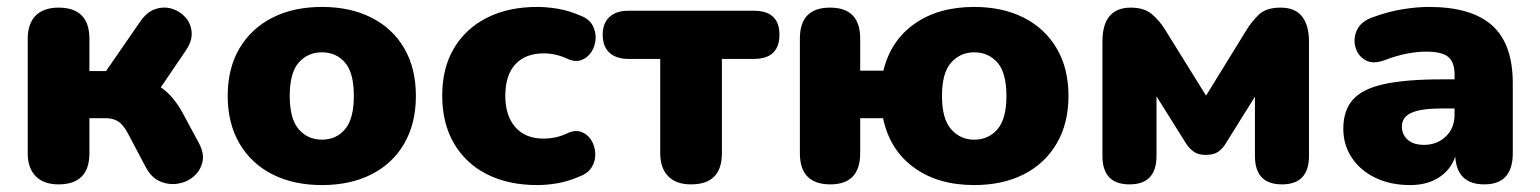

<svg xmlns="http://www.w3.org/2000/svg" viewBox="-20 -523 4443 554"><path d="M149 9Q106 9 83 -14.5Q60 -38 60 -81V-411Q60 -455 83 -478Q106 -501 149 -501Q238 -501 238 -411V-318H286L384 -460Q403 -488 427.5 -496.5Q452 -505 475.5 -498Q499 -491 515 -473Q531 -455 533 -430Q535 -405 516 -377L444 -271Q463 -258 478.5 -239.5Q494 -221 506 -199L554 -110Q570 -80 564 -55Q558 -30 538.5 -13.5Q519 3 493 7Q467 11 442 0.5Q417 -10 401 -40L348 -140Q335 -164 320.5 -173Q306 -182 284 -182H238V-81Q238 9 149 9Z M909 11Q827 11 766 -20Q705 -51 671 -109Q637 -167 637 -246Q637 -326 671 -383.5Q705 -441 766 -472Q827 -503 909 -503Q991 -503 1052 -472Q1113 -441 1146.5 -383.5Q1180 -326 1180 -246Q1180 -167 1146.5 -109Q1113 -51 1052 -20Q991 11 909 11ZM909 -120Q950 -120 975.5 -150Q1001 -180 1001 -246Q1001 -313 975.5 -342.5Q950 -372 909 -372Q868 -372 842 -342.5Q816 -313 816 -246Q816 -180 842 -150Q868 -120 909 -120Z M1530 11Q1447 11 1385.5 -20Q1324 -51 1290 -109Q1256 -167 1256 -247Q1256 -327 1290 -384Q1324 -441 1385.5 -472Q1447 -503 1530 -503Q1559 -503 1591 -497.5Q1623 -492 1657 -477Q1680 -468 1690 -449.5Q1700 -431 1698.5 -410Q1697 -389 1686 -372.5Q1675 -356 1657 -349.5Q1639 -343 1616 -354Q1583 -369 1549 -369Q1496 -369 1467 -337.5Q1438 -306 1438 -247Q1438 -189 1467 -156Q1496 -123 1549 -123Q1565 -123 1582 -126.5Q1599 -130 1616 -138Q1639 -149 1657 -142.5Q1675 -136 1685.5 -119.5Q1696 -103 1697.5 -82Q1699 -61 1688.5 -42.5Q1678 -24 1655 -15Q1621 0 1590 5.5Q1559 11 1530 11Z M1974 9Q1931 9 1908 -14.5Q1885 -38 1885 -81V-353H1793Q1758 -353 1738.5 -371Q1719 -389 1719 -423Q1719 -456 1738.5 -474Q1758 -492 1793 -492H2155Q2229 -492 2229 -423Q2229 -353 2155 -353H2063V-81Q2063 9 1974 9Z M2791 11Q2686 11 2616.5 -40Q2547 -91 2528 -182H2462V-81Q2462 9 2376 9Q2288 9 2288 -81V-412Q2288 -501 2375 -501Q2462 -501 2462 -412V-319H2529Q2550 -406 2619 -454.5Q2688 -503 2791 -503Q2873 -503 2934 -472Q2995 -441 3029 -383.5Q3063 -326 3063 -246Q3063 -167 3029 -109Q2995 -51 2934 -20Q2873 11 2791 11ZM2791 -120Q2832 -120 2858 -150Q2884 -180 2884 -246Q2884 -313 2858 -342.5Q2832 -372 2791 -372Q2751 -372 2724.5 -342.5Q2698 -313 2698 -246Q2698 -180 2724.5 -150Q2751 -120 2791 -120Z M3239 9Q3161 9 3161 -73V-403Q3161 -501 3243 -501Q3280 -501 3302 -483.5Q3324 -466 3342 -437L3460 -247L3577 -437Q3591 -460 3612 -480.5Q3633 -501 3675 -501Q3717 -501 3737 -475.5Q3757 -450 3757 -403V-73Q3757 9 3679 9Q3601 9 3601 -73V-244L3518 -111Q3511 -98 3497.5 -87Q3484 -76 3459 -76Q3437 -76 3423.5 -86Q3410 -96 3401 -111L3317 -245V-73Q3317 9 3239 9Z M4049 11Q3992 11 3948.5 -10Q3905 -31 3880.5 -68Q3856 -105 3856 -151Q3856 -205 3884 -236Q3912 -267 3974.5 -280.5Q4037 -294 4139 -294H4177V-308Q4177 -344 4158.5 -359Q4140 -374 4095 -374Q4070 -374 4040.5 -368.5Q4011 -363 3974 -349Q3941 -337 3919.5 -349.5Q3898 -362 3891 -387Q3884 -412 3895.5 -436.5Q3907 -461 3940 -473Q3987 -490 4028 -496.5Q4069 -503 4103 -503Q4226 -503 4285.5 -449.5Q4345 -396 4345 -283V-81Q4345 9 4263 9Q4184 9 4179 -71Q4166 -33 4132 -11Q4098 11 4049 11ZM4177 -210H4139Q4080 -210 4052.5 -197.5Q4025 -185 4025 -158Q4025 -135 4041.5 -120Q4058 -105 4089 -105Q4126 -105 4151.5 -129Q4177 -153 4177 -192Z"/></svg>

Font: Chiron GoRound TC H
Style: Regular
Weight: 900
Designer: Ryoko NISHIZUKA 西塚涼子 (kana, bopomofo & ideographs); Paul D. Hunt (Latin, Greek & Cyrillic); Sandoll Communications 산돌커뮤니
Foundry: Adobe
Version: Version 1.000;hotconv 1.1.1;makeotfexe 2.6.0